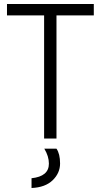

<svg xmlns="http://www.w3.org/2000/svg" viewBox="-20 -694 505 962"><path d="M263 51Q281 77 281 125Q281 173 244 209Q207 245 138 248V199Q225 190 225 126Q225 89 202 51ZM450 -617H263V0H201V-617H15V-674H450Z"/></svg>

Font: Hind Colombo Light
Style: Regular
Weight: 300
Designer: Jyotish Sonowal, Aditi Pimprikar
Foundry: Indian Type Foundry
Version: Version 1.000;PS 1.0;hotconv 1.0.86;makeotf.lib2.5.63406; tt